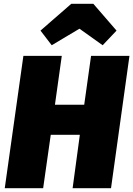

<svg xmlns="http://www.w3.org/2000/svg" viewBox="-20 -990 701 1010"><path d="M252 -752 398 -839 520 -752 593 -829 471 -970H355L193 -829ZM207 0 247 -281H400L362 0H564L661 -696H459L423 -439H269L305 -696H103L5 0Z"/></svg>

Font: Fira Sans Heavy
Style: Italic
Weight: 900
Italic angle: -8°
Designer: bBox Type GmbH & Carrois Corporate GbR & Edenspiekermann AG
Foundry: bBox Type GmbH & Carrois Corporate GbR & Edenspiekermann AG
Version: Version 4.301;PS 004.301;hotconv 1.0.88;makeotf.lib2.5.64775